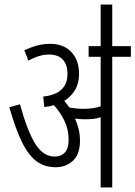

<svg xmlns="http://www.w3.org/2000/svg" viewBox="-20 -825 596 845"><path d="M332 -206Q332 -146 301 -117.5Q270 -89 225 -89Q178 -89 142.5 -114Q107 -139 78 -197Q49 -255 21 -353L68 -366Q100 -249 135 -192.5Q170 -136 221 -136Q249 -136 265.5 -154Q282 -172 282 -210Q282 -256 263 -294.5Q244 -333 217 -362Q197 -356 175 -354L170 -400Q225 -406 251 -431.5Q277 -457 277 -499Q277 -540 256.5 -562.5Q236 -585 196 -585Q153 -585 105 -558L87 -604Q116 -617 142.5 -624.5Q169 -632 202 -632Q260 -632 294 -596Q328 -560 328 -499Q328 -458 310 -428.5Q292 -399 263 -381Q275 -367 285 -352Q301 -349 316.5 -347.5Q332 -346 348 -346Q390 -346 423 -357V-575H370V-622H556V-575H474V0H423V-309Q406 -303 389 -301.5Q372 -300 355 -300Q331 -300 310 -303Q320 -282 326 -257.5Q332 -233 332 -206ZM423 -615V-805H474V-615Z"/></svg>

Font: Noto Sans ExtraCondensed Light
Style: Italic
Weight: 300
Width: 2
Italic angle: -12°
Designer: Monotype Design Team
Foundry: Monotype Imaging Inc.
Version: Version 2.013; ttfautohint (v1.8.4.7-5d5b)